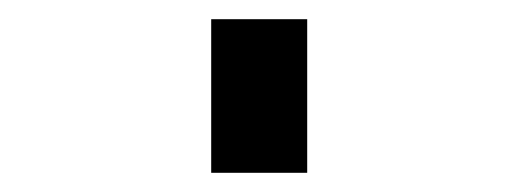

<svg xmlns="http://www.w3.org/2000/svg" viewBox="-20 30 540 200"><path d="M200 50H300V210H200Z"/></svg>

Font: Xolonium
Style: Regular
Weight: 400
Designer: Severin Meyer
Version: Version 4.2